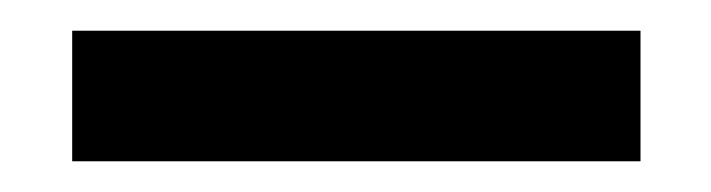

<svg xmlns="http://www.w3.org/2000/svg" viewBox="-20 -299 463 125"><path d="M397 -194H27V-279H397Z"/></svg>

Font: BioRhyme Expanded
Style: Regular
Weight: 400
Width: 7
Designer: Aoife Mooney
Foundry: Aoife Mooney Type
Version: Version 1.001